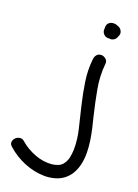

<svg xmlns="http://www.w3.org/2000/svg" viewBox="-399 -674 804 1121"><g transform="rotate(20 3.0 -114.0)"><path d="M-207 279.3Q-221.7 266.6 -219.7 252Q-217.8 237.3 -207.5 227.1Q-197.3 216.8 -181.6 214.4Q-166 211.9 -152.3 224.6Q-113.3 258.8 -60.1 279.3Q-6.8 299.8 45.9 294.9Q65.4 293 84.5 285.2Q103.5 277.3 114.3 260.7Q127.9 241.2 132.3 218.8Q136.7 196.3 137.7 172.9Q138.7 107.4 122.6 43.5Q106.4 -20.5 91.8 -84Q75.2 -153.3 64.5 -223.6Q53.7 -293.9 61.5 -364.3Q63.5 -380.9 73.2 -392.1Q83 -403.3 100.6 -403.3Q115.2 -403.3 128.4 -392.1Q141.6 -380.9 139.6 -364.3Q131.8 -285.2 146 -208Q160.2 -130.9 178.7 -53.7Q187.5 -19.5 195.8 16.6Q204.1 52.7 209.5 89.4Q214.8 126 215.3 162.6Q215.8 199.2 208 234.4Q201.2 265.6 186 292.5Q170.9 319.3 145.5 338.9Q121.1 357.4 90.3 365.7Q59.6 374 29.3 374Q-36.1 373 -97.7 347.7Q-159.2 322.3 -207 279.3ZM83 -514.6Q72.3 -521.5 67.4 -532.2Q62.5 -543 64.5 -554.7Q62.5 -579.1 74.7 -590.3Q86.9 -601.6 102.5 -601.6Q107.4 -601.6 111.8 -601.6Q116.2 -601.6 121.1 -599.6Q124 -598.6 126.5 -597.7Q128.9 -596.7 131.8 -595.7Q149.4 -589.8 155.3 -577.1Q159.2 -571.3 160.6 -563Q162.1 -554.7 159.2 -547.9Q156.2 -539.1 153.3 -533.2Q148.4 -520.5 135.7 -513.7Q123 -506.8 109.4 -509.8Q93.8 -507.8 83 -514.6Z"/></g></svg>

Font: Schoolbell
Style: Regular
Weight: 400
Designer: Font Diner, Inc
Foundry: Font Diner, Inc
Version: Version 1.001